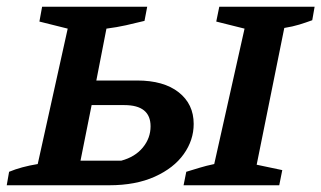

<svg xmlns="http://www.w3.org/2000/svg" viewBox="-29 -550 954 570"><path d="M-9 0 -2 -40Q34 -55 83 -63L172 -465L88 -486L96 -530H408L400 -488Q372 -481 345 -475Q318 -469 287 -465L257 -311H378Q457 -311 501.5 -276Q546 -241 546 -182Q546 -134 516.5 -92.5Q487 -51 430.5 -25.5Q374 0 295 0ZM516 0 524 -40Q544 -46 563.5 -52Q583 -58 607 -63L697 -465L613 -486L622 -530H905L898 -490Q879 -483 859.5 -477Q840 -471 815 -467L733 -61L809 -45L800 0ZM210 -73H331Q372 -84 395 -112Q418 -140 418 -175Q418 -238 340 -238H243Z"/></svg>

Font: Piazzolla SC SemiBold
Style: Italic
Weight: 600
Italic angle: -11.3°
Designer: Juan Pablo del Peral
Foundry: Huerta Tipografica
Version: Version 1.330